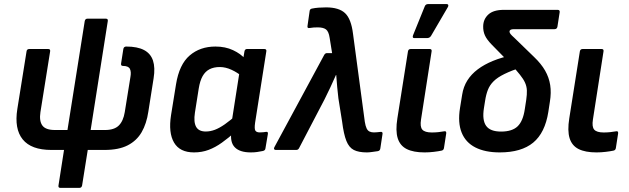

<svg xmlns="http://www.w3.org/2000/svg" viewBox="-20 -731 3067 936"><path d="M274.9 185Q263.1 185 265.1 173.3L292.1 0H230.6Q132.3 0 90.7 -51.4Q49.1 -102.8 64.5 -199.6L109.4 -480.4Q110.8 -492.1 123.1 -492.1H214.4Q219.7 -492.1 222.6 -489.7Q225.4 -487.4 224.4 -480.4L177.1 -184.3Q170.5 -141.4 186.4 -119.3Q202.3 -97.2 248.1 -97.2H308.9L393.1 -628.3Q395.5 -640 406.5 -640H495.8Q507.5 -640 505.5 -628.3L421.9 -97.2H491.3Q537.1 -97.2 559.1 -119.1Q581.2 -141 588.2 -184.3L615.8 -355.7Q620.4 -380.7 613.3 -395.2Q606.1 -409.6 579.6 -409.6Q568.3 -409.6 570.3 -421.6L581.3 -492.4Q583.7 -504.1 595.4 -504.1Q649.8 -504.1 682.1 -487.1Q714.4 -470.1 725.8 -435.7Q737.2 -401.3 728.8 -349.2L703.2 -186.9Q694.5 -128.1 670.5 -86.6Q646.4 -45 602.6 -22.5Q558.7 0 489.3 0H407.8L380.2 173.3Q377.8 185 366.4 185Z M925.8 12Q856.4 12 828.4 -36Q800.4 -83.9 813.8 -169.6L838.1 -319.9Q853.8 -417 904.6 -460.5Q955.3 -504.1 1030.4 -504.1Q1078.7 -504.1 1116.2 -486.4Q1153.7 -468.7 1174.7 -444.2L1163.3 -355.9Q1138.7 -376.9 1109.1 -390.6Q1079.6 -404.2 1051.7 -404.2Q1022.1 -404.2 1001.4 -393.4Q980.6 -382.7 967.7 -359.8Q954.8 -336.9 948.8 -299.3L930.2 -181.6Q923.2 -136.1 936 -113Q948.7 -89.9 983.3 -89.9Q1004.9 -89.9 1027.2 -98.2Q1049.4 -106.5 1076.3 -125.3Q1103.2 -144 1137.4 -174.9L1127.4 -88.3Q1093.6 -58.4 1061.8 -35.6Q1030 -12.7 997.1 -0.4Q964.2 12 925.8 12ZM1202.7 12Q1149.3 12 1125 -12.6Q1100.6 -37.1 1108 -88.8L1111.3 -111.2L1109.9 -139.1L1150.3 -397.7L1164 -434.8L1171.7 -480.4Q1172.7 -486.1 1175.8 -489.1Q1179 -492.1 1184 -492.1H1268.2Q1280.6 -492.1 1278.3 -480.4L1223.6 -132.7Q1219.3 -102.1 1225.1 -93.8Q1230.9 -85.5 1246.2 -85.5Q1255.2 -85.5 1263.1 -86.3Q1271.1 -87.2 1277.1 -88.2Q1288.1 -89.9 1285.8 -77.2L1274 -7.4Q1273 2.9 1260.3 5.3Q1246.9 8 1233.5 10Q1220.1 12 1202.7 12Z M1768.3 12Q1728.6 12 1705 0.1Q1681.5 -11.7 1668.5 -44.3Q1655.5 -76.9 1647.8 -138L1629.7 -251.6Q1626.7 -276.6 1623.9 -306.1Q1621.1 -335.7 1619.1 -365.4H1617.8Q1605.1 -335.7 1590.8 -305.8Q1576.5 -275.9 1562.2 -246.8L1438.4 -9.7Q1434.1 0 1424 0H1324Q1318.4 0 1316.4 -4Q1314.3 -8 1317.7 -13.7L1560.2 -462.7Q1565.2 -472.1 1573.9 -472.1H1599L1587.1 -546.3Q1582.4 -577.8 1569.1 -587.7Q1555.8 -597.5 1529.2 -597.5Q1519.5 -597.5 1509.8 -597Q1500.1 -596.5 1489.5 -594.5Q1476.8 -592.1 1479.1 -604.8L1489.5 -677.3Q1490.5 -687.6 1501.6 -689.3Q1515.6 -692.3 1533.7 -693.7Q1551.7 -695 1569.4 -695Q1632.6 -695 1662.3 -666.8Q1692.1 -638.6 1701 -565.9L1758.5 -137Q1761.8 -116.7 1767.1 -105.4Q1772.4 -94.2 1781.4 -89.8Q1790.4 -85.5 1802.7 -85.5Q1810.4 -85.5 1817.2 -86.2Q1824 -86.9 1833.7 -87.9Q1839.7 -89.2 1842.9 -86.4Q1846.1 -83.5 1844.7 -77.5L1834 -6.7Q1832.3 4.3 1821.3 6Q1806.9 8 1792.8 10Q1778.7 12 1768.3 12Z M2049.9 12Q1995.2 12 1962.7 -4.4Q1930.2 -20.7 1918.8 -57.3Q1907.5 -93.9 1917.2 -154.1L1968.8 -480.4Q1970.8 -492.1 1982.5 -492.1H2074.7Q2086.1 -492.1 2084.1 -480.4L2032.5 -148.4Q2026.8 -112.8 2038.9 -99Q2051.1 -85.2 2085 -85.2Q2100.7 -85.2 2116.8 -86.8Q2133 -88.5 2145.6 -90.9Q2157 -93.2 2155.3 -80.2L2144.3 -9.1Q2142.6 1.3 2132.6 3.3Q2117.2 6.6 2094.6 9.3Q2072 12 2049.9 12ZM1999.7 -545.3Q1993.7 -545.3 1992.6 -549.5Q1991.4 -553.7 1993.7 -559.4L2050.5 -699.6Q2053.2 -706.7 2057.9 -709Q2062.6 -711.3 2069.3 -711.3H2156.9Q2163.5 -711.3 2165.2 -706.7Q2166.9 -702 2163.2 -696.3L2081.9 -557Q2075.2 -545.3 2061.8 -545.3Z M2416.4 12Q2345.1 12 2297.5 -12.2Q2249.9 -36.4 2230.5 -84.8Q2211.1 -133.1 2222.5 -204.2L2233.1 -269.8Q2239.1 -308.3 2258.4 -338.9Q2277.6 -369.4 2309.2 -393.1Q2340.8 -416.8 2383.4 -434.2Q2426.1 -451.7 2480.3 -462.9L2528.1 -405.2Q2473.2 -387 2439 -370.2Q2404.7 -353.4 2386.1 -334.6Q2367.4 -315.9 2358.5 -293.1Q2349.5 -270.3 2344.8 -239.3L2339.2 -204.2Q2329.9 -145.7 2349.8 -117.6Q2369.7 -89.6 2422.5 -89.6Q2476.6 -89.6 2503.2 -115Q2529.8 -140.4 2538.4 -198.9L2545.4 -244.3Q2549.3 -270.9 2548.5 -290.4Q2547.7 -309.8 2539.7 -327.7Q2531.7 -345.7 2514.6 -366.9Q2497.6 -388.2 2469.7 -419.1L2376.2 -514.5Q2352.9 -538.5 2343.9 -558.7Q2334.9 -578.9 2335.5 -603.2Q2336.2 -637.9 2360.9 -660.5Q2385.6 -683 2436.6 -683H2698.4Q2710.1 -683 2708.4 -671.3L2697.4 -600.5Q2695 -588.8 2683.3 -588.8H2485.4Q2474.5 -588.8 2469.1 -585.8Q2463.8 -582.8 2463.8 -577.2Q2463.8 -571.2 2469.3 -564.6Q2474.7 -557.9 2486.3 -547.7L2583.5 -453.4Q2618.4 -420.1 2637.4 -386.8Q2656.4 -353.5 2662.2 -316.5Q2668 -279.5 2660.7 -235L2653.1 -185.5Q2637.1 -83.5 2579.3 -35.7Q2521.5 12 2416.4 12Z M2887.9 12Q2833.2 12 2800.7 -4.4Q2768.2 -20.7 2756.8 -57.3Q2745.5 -93.9 2755.2 -154.1L2806.8 -480.4Q2808.8 -492.1 2820.5 -492.1H2912.7Q2924.1 -492.1 2922.1 -480.4L2870.5 -148.4Q2864.8 -112.8 2876.9 -99Q2889.1 -85.2 2923 -85.2Q2938.7 -85.2 2954.8 -86.8Q2971 -88.5 2983.6 -90.9Q2995 -93.2 2993.3 -80.2L2982.3 -9.1Q2980.6 1.3 2970.6 3.3Q2955.2 6.6 2932.6 9.3Q2910 12 2887.9 12Z"/></svg>

Font: Sofia Sans Hairline
Style: Italic
Weight: 1
Italic angle: -9°
Designer: Botio Nikoltchev, Ani Petrova
Foundry: lettersoup
Version: Version 4.102